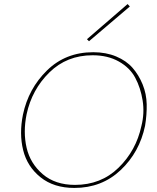

<svg xmlns="http://www.w3.org/2000/svg" viewBox="-20 -920 773 945"><path d="M418 -717 408 -727 608 -900 619 -888ZM346 5Q245 5 179.5 -47.5Q114 -100 94 -181Q74 -262 93 -356Q120 -484 211.5 -573.5Q303 -663 439 -663Q502 -663 552 -642Q602 -621 632.5 -586Q663 -551 682 -504.5Q701 -458 702 -406.5Q703 -355 694 -301Q667 -171 574 -83Q481 5 346 5ZM349 -10Q477 -10 563.5 -94.5Q650 -179 676 -300Q692 -363 682 -425.5Q672 -488 645.5 -537.5Q619 -587 564.5 -617.5Q510 -648 436 -648Q309 -648 223 -563.5Q137 -479 111 -358Q93 -270 111 -192.5Q129 -115 190.5 -62.5Q252 -10 349 -10Z"/></svg>

Font: EauTestText Thin
Style: Italic
Weight: 250
Italic angle: -12°
Designer: Christian Thalmann (Catharsis Fonts)
Version: Version 0.001;PS 000.001;hotconv 1.0.88;makeotf.lib2.5.64775